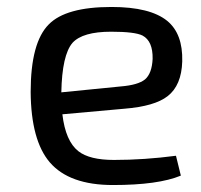

<svg xmlns="http://www.w3.org/2000/svg" viewBox="-20 -519 577 551"><path d="M499 -15Q434 12 304 12Q179 12 123 -53Q69 -116 68 -255Q68 -397 120 -449Q169 -499 300 -499Q411 -499 460 -459Q505 -422 503 -343Q501 -274 461 -243Q424 -214 337 -207L159 -191Q168 -114 205 -85Q237 -60 307 -60Q394 -60 485 -72ZM327 -271Q376 -275 396 -291Q416 -308 418 -350Q419 -401 389 -417Q367 -428 299 -428Q217 -428 188 -396Q158 -361 156 -254Z"/></svg>

Font: Taylor Sans
Style: Regular
Weight: 400
Italic angle: -8°
Designer: Natanael Gama
Version: Version 1.001 September 8, 2015